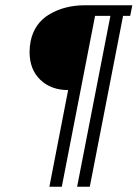

<svg xmlns="http://www.w3.org/2000/svg" viewBox="-20 -600 521 727"><path d="M481 -580H301Q225 -580 167.5 -546Q110 -512 96 -444Q94 -434 93 -423.5Q92 -413 92 -403Q92 -337 132.5 -298Q173 -259 238 -259L167 107H214L340 -540H398L272 107H320L446 -540H473Z"/></svg>

Font: Lisu Bosa Black
Style: Italic
Weight: 900
Italic angle: -19°
Designer: David Morse, Annie Olsen, Victor Gaultney, Frank Grießhammer (Latin)
Foundry: SIL International
Version: Version 2.000